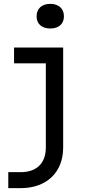

<svg xmlns="http://www.w3.org/2000/svg" viewBox="-20 -797 440 997"><path d="M241 -649C285 -649 312 -673 312 -712C312 -752 285 -777 241 -777C197 -777 170 -752 170 -712C170 -673 197 -649 241 -649ZM87 180C222 180 308 98 308 -31V-550H53V-468H218V-31C218 51 170 97 87 97H23V180Z"/></svg>

Font: Tekne LDO
Style: Regular
Weight: 400
Monospace: yes
Designer: Alessio Laiso, Mario Rullo, Paolo Rosset
Foundry: Alessio Laiso
Version: Version 1.000;hotconv 1.0.109;makeotfexe 2.5.65596